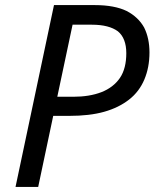

<svg xmlns="http://www.w3.org/2000/svg" viewBox="-20 -734 607 754"><path d="M130 0H41L192 -714H353C404 -714 446 -706 477 -691C508 -675 531 -653 546 -626C560 -598 567 -565 567 -528C567 -488 560 -453 547 -422C534 -391 514 -364 487 -343C460 -322 428 -306 389 -295C350 -284 304 -279 253 -279H189L130 0ZM205 -354H267C310 -354 347 -360 378 -372C409 -384 434 -403 451 -428C468 -453 476 -486 476 -525C476 -564 465 -593 443 -611C420 -628 386 -637 341 -637H265L205 -354Z"/></svg>

Font: NameLogos Sans
Style: Italic
Weight: 500
Version: Version 0.1